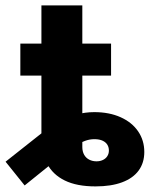

<svg xmlns="http://www.w3.org/2000/svg" viewBox="-66 -676 565 706"><path d="M86.3 -656.2H236.7V-194.7H86.3ZM8.8 -515.6H342.4V-398H8.8ZM86.3 -170.9V-298.6H236.7V-135.5Q236.7 -118.8 243.5 -106.8Q250.3 -94.9 262.2 -88.9Q274 -82.8 288.9 -82.8Q302 -82.8 312.4 -87.8Q322.9 -92.8 328.6 -101.8Q334.4 -110.7 334.4 -122.5Q334.4 -134.2 329 -143.4Q323.5 -152.5 312.8 -157.9Q302.1 -163.3 286.5 -164.1Q270.8 -165 255 -160.7Q239.3 -156.3 219.2 -144.6Q199.2 -132.9 171.3 -112.3L24.6 5.9L-45.5 -81.4L97.5 -194.5Q123.2 -214.9 152.5 -230.4Q181.7 -245.8 214.4 -254.7Q247.1 -263.7 280.5 -263.7Q335.9 -263.7 377.6 -244.9Q419.3 -226.2 442 -192.9Q464.6 -159.7 464.6 -117.2Q464.6 -77.3 443.8 -48.9Q423 -20.5 382.8 -5.6Q342.6 9.4 285.4 9.4Q216.3 9.4 172.2 -12.3Q128.1 -33.9 107.2 -74.1Q86.3 -114.3 86.3 -170.9Z"/></svg>

Font: Intratopia Thin
Style: Regular
Weight: 100
Designer: Rasmus Andersson
Foundry: rsms
Version: Version 3.000;Glyphs 3.2.3 (3260)